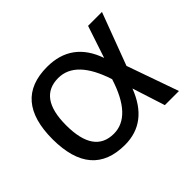

<svg xmlns="http://www.w3.org/2000/svg" viewBox="-112 -702 892 892"><g transform="rotate(-45 334.0 -256.5)"><path d="M48.8 -256.3Q48.8 -512.7 268.6 -512.7Q430.2 -512.7 485.4 -354.5L538.1 -512.7H629.4L532.7 -254.9L622.6 0H529.8L478 -161.1Q416.5 0 268.6 0Q49.8 0 48.8 -256.3ZM268.6 -73.2Q383.3 -73.2 441.9 -258.3Q383.3 -439.5 268.6 -439.5Q139.2 -439.5 139.2 -258.3Q139.2 -73.2 268.6 -73.2Z"/></g></svg>

Font: Sansation
Style: Regular
Weight: 400
Designer: Bernd Montag
Version: Version 1.301